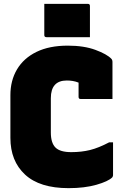

<svg xmlns="http://www.w3.org/2000/svg" viewBox="-20 -957 640 997"><path d="M210 -937H436Q447 -937 447 -926V-764H221Q210 -764 210 -775ZM336 20Q186 20 110 -50.5Q34 -121 34 -241V-463Q34 -539 68.5 -597Q103 -655 169.5 -687.5Q236 -720 332 -720Q416 -720 475.5 -698Q535 -676 558 -652Q564 -646 564 -635V-443H398Q388 -443 388 -454V-528Q373 -534 358 -536.5Q343 -539 327 -539Q244 -539 244 -447V-269Q244 -215 268 -191Q292 -167 350 -167Q403 -167 447.5 -178Q492 -189 547 -218H567V-47Q567 -42 563 -36Q542 -15 480.5 2.5Q419 20 336 20Z"/></svg>

Font: Recursive Sn Lnr St Blk
Style: Regular
Weight: 900
Version: Version 1.079;hotconv 1.0.112;makeotfexe 2.5.65598; ttfautoh